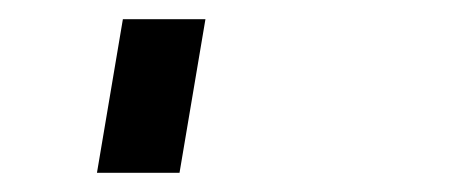

<svg xmlns="http://www.w3.org/2000/svg" viewBox="-20 34 472 200"><path d="M167 214 194 54H108L81 214Z"/></svg>

Font: Iosevka Sparkle
Style: Italic
Weight: 400
Italic angle: -9°
Designer: Belleve Invis
Foundry: Belleve Invis
Version: Version 4.5.0; ttfautohint (v1.8.3)